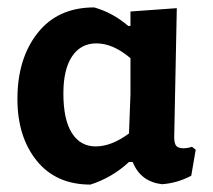

<svg xmlns="http://www.w3.org/2000/svg" viewBox="-20 -491 574 518"><path d="M224 7Q131 7 79 -57.5Q27 -122 27 -224Q27 -333 81.5 -402Q136 -471 234 -471Q284 -457 326 -421H332V-460L457 -469L450 -121Q450 -104 455.5 -97.5Q461 -91 475 -91Q486 -91 498 -95L508 -87L496 -17Q459 3 417 6Q359 -1 338 -54H328Q283 -12 224 7ZM151 -239Q151 -168 174 -132Q197 -96 238 -96Q281 -96 328 -131L332 -237V-334Q285 -374 240 -374Q198 -374 174.5 -339Q151 -304 151 -239Z"/></svg>

Font: Alegreya Sans
Style: Bold
Weight: 700
Designer: Juan Pablo del Peral
Foundry: Huerta Tipografica
Version: Version 2.007